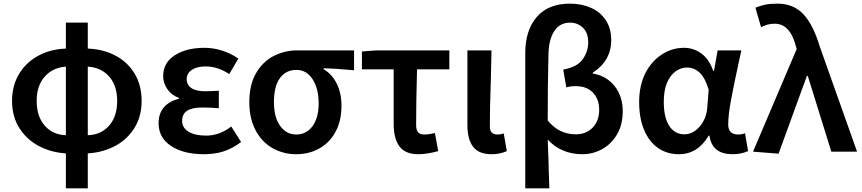

<svg xmlns="http://www.w3.org/2000/svg" viewBox="-20 -831 4721 1052"><path d="M46 -278Q46 -365 87 -430Q128 -495 198 -530Q268 -565 355 -565L348 -466Q274 -464 227.5 -414Q181 -364 181 -278Q181 -191 227 -140.5Q273 -90 348 -90L355 10Q272 8 201.5 -26.5Q131 -61 88.5 -125.5Q46 -190 46 -278ZM622 -278Q622 -364 576 -414Q530 -464 455 -466L447 -565Q534 -565 604.5 -530.5Q675 -496 715.5 -431Q756 -366 756 -278Q756 -190 713.5 -125Q671 -60 600.5 -26Q530 8 447 10L455 -90Q530 -90 576 -140.5Q622 -191 622 -278ZM341 -707H461V201H341Z M849 -156Q849 -210 878.5 -243.5Q908 -277 960 -290V-295Q920 -309 897 -342.5Q874 -376 874 -414Q874 -487 937.5 -528Q1001 -569 1100 -569Q1150 -569 1198 -553.5Q1246 -538 1286 -510L1236 -425Q1174 -467 1106 -467Q1060 -467 1031.5 -448.5Q1003 -430 1003 -397Q1003 -366 1028.5 -348.5Q1054 -331 1104 -331Q1127 -331 1140 -332L1179 -334V-238Q1135 -242 1087 -242Q1032 -242 1005 -224Q978 -206 978 -168Q978 -131 1013 -109.5Q1048 -88 1110 -88Q1183 -88 1247 -138L1301 -53Q1252 -16 1203.5 -1Q1155 14 1097 14Q986 14 917.5 -31Q849 -76 849 -156Z M1474 -19Q1414 -53 1380 -118Q1346 -183 1346 -271Q1346 -368 1384 -432Q1422 -496 1482 -525.5Q1542 -555 1608 -555H1920V-446L1885 -449Q1808 -456 1753 -457V-452Q1799 -425 1825 -373Q1851 -321 1851 -252Q1851 -169 1819 -110Q1787 -50 1730.5 -18Q1674 14 1602 14Q1533 14 1474 -19ZM1726 -264Q1726 -345 1693 -396.5Q1660 -448 1604 -448Q1547 -448 1514 -403.5Q1481 -359 1481 -271Q1481 -188 1515 -141Q1549 -94 1603 -94Q1659 -94 1692.5 -140Q1726 -186 1726 -264Z M2137 -152V-451H1963V-549L2043 -555H2442V-451H2265Q2260 -269 2260 -146Q2260 -118 2271 -106Q2282 -94 2304 -94Q2329 -94 2363 -102L2381 -3Q2319 14 2272 14Q2201 14 2169 -28.5Q2137 -71 2137 -152Z M2541 -146V-555H2673L2669 -380Q2664 -245 2664 -139Q2664 -115 2674.5 -104.5Q2685 -94 2707 -94Q2724 -94 2740 -100L2757 -3Q2719 14 2674 14Q2603 14 2572 -27Q2541 -68 2541 -146Z M3102 -811Q3167 -811 3218.5 -788Q3270 -765 3299.5 -720Q3329 -675 3329 -611Q3329 -554 3303 -509Q3277 -464 3228 -433V-428Q3302 -416 3347 -360Q3392 -304 3392 -222Q3392 -147 3360.5 -94Q3329 -41 3278.5 -13.5Q3228 14 3171 14Q3056 14 2981 -66Q2984 -7 2985 37.5Q2986 82 2987 112L2990 201H2858V-540Q2858 -665 2921 -738Q2984 -811 3102 -811ZM3263 -230Q3263 -287 3229.5 -323Q3196 -359 3134 -359Q3105 -359 3083 -352L3066 -450Q3142 -463 3172.5 -506Q3203 -549 3203 -599Q3203 -651 3174 -679Q3145 -707 3103 -707Q3047 -707 3016.5 -660Q2986 -613 2985 -529Q2981 -369 2981 -171Q3042 -95 3136 -95Q3191 -95 3227 -131.5Q3263 -168 3263 -230Z M3482 -272Q3482 -364 3517 -432Q3551 -497 3607 -533Q3663 -569 3727 -569Q3781 -569 3823.5 -537.5Q3866 -506 3888 -442H3892L3912 -555H4042L4027 -486Q3998 -353 3984 -275.5Q3970 -198 3970 -148Q3970 -94 4025 -94Q4045 -94 4062 -101L4079 -3Q4039 14 3994 14Q3939 14 3907 -10.5Q3875 -35 3867 -88H3863Q3803 14 3700 14Q3634 14 3585 -20.5Q3536 -55 3509 -119.5Q3482 -184 3482 -272ZM3855 -239 3863 -339Q3844 -404 3814 -432.5Q3784 -461 3744 -461Q3712 -461 3683 -441Q3652 -419 3634.5 -377Q3617 -335 3617 -273Q3617 -187 3647 -141Q3677 -95 3730 -95Q3761 -95 3788.5 -114.5Q3816 -134 3834 -167Q3852 -200 3855 -239Z M4106 0 4345 -562 4340 -581Q4308 -701 4225 -701Q4203 -701 4186.5 -696.5Q4170 -692 4150 -682L4119 -789Q4147 -800 4173 -805.5Q4199 -811 4240 -811Q4328 -811 4382 -753Q4436 -695 4472 -575L4676 0H4535L4406 -415H4401L4246 11Z"/></svg>

Font: Merged Yaku Han JP SemiBold
Style: Regular
Weight: 600
Designer: Ryoko NISHIZUKA 西塚涼子 (kana, bopomofo & ideographs); Paul D. Hunt (Latin, Greek & Cyrillic); Sandoll Communications 산돌커뮤니
Foundry: Adobe
Version: Version 2.004